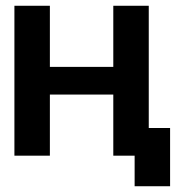

<svg xmlns="http://www.w3.org/2000/svg" viewBox="-20 -540 640 666"><path d="M30 0V-520H153V-308H373V-520H496V-96H570V106H447V0H373V-212H153V0Z"/></svg>

Font: Non Bureau Medium
Style: Regular
Weight: 500
Designer: Jona Saucedo
Foundry: Non Foundry
Version: Version 1.000; ttfautohint (v1.8.4)